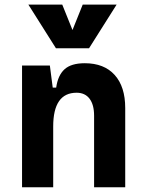

<svg xmlns="http://www.w3.org/2000/svg" viewBox="-20 -796 626 816"><path d="M379.9 0V-304.2Q379.9 -351.1 360.6 -376.5Q341.3 -401.9 305.5 -401.9Q206.1 -401.9 206.1 -258.3L175.8 -423.8H218.8Q226.1 -476.1 254.4 -501.7Q282.7 -527.3 340.3 -527.3Q422.4 -527.3 467.3 -477.5Q512.2 -427.7 512.2 -336.9V0ZM73.7 0V-517.6H191.9L206.1 -408.2V0ZM217.8 -590.8 100.6 -776.4H244.6L293 -656.2H283.2L331.5 -776.4H475.6L358.4 -590.8Z"/></svg>

Font: Cascadia Code PL
Style: Regular
Weight: 400
Monospace: yes
Designer: Aaron Bell
Foundry: Saja Typeworks
Version: Version 2102.003